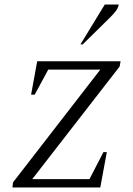

<svg xmlns="http://www.w3.org/2000/svg" viewBox="-20 -832 590 852"><path d="M35 0 38 -23 425 -523H194L134 -412H118L145 -560H515L511 -537L123 -37H377L439 -157H454L425 0ZM337 -635 445 -812H507Q504 -797 495.5 -785Q487 -773 470 -756L347 -635Z"/></svg>

Font: Spectral SC Light
Style: Italic
Weight: 300
Italic angle: -10°
Designer: Jean-Baptiste Levee
Foundry: Production Type
Version: Version 2.001